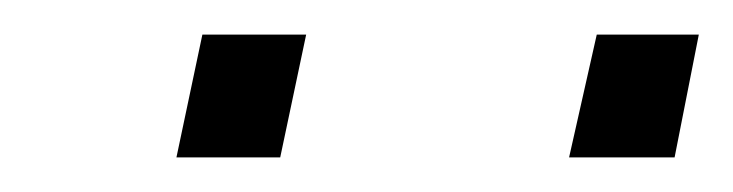

<svg xmlns="http://www.w3.org/2000/svg" viewBox="-20 -729 424 111"><path d="M309 -638 325 -709H384L370 -638ZM82 -638 97 -709H157L142 -638Z"/></svg>

Font: Saira Expanded Light
Style: Italic
Weight: 300
Width: 7
Italic angle: -12°
Designer: Hector Gatti with collaboration of the Omnibus-Type team
Foundry: Omnibus-Type
Version: Version 1.101